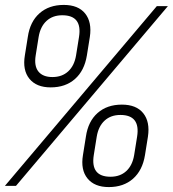

<svg xmlns="http://www.w3.org/2000/svg" viewBox="-37 -755 702 780"><path d="M169 -400Q111 -400 82.5 -435Q54 -470 64 -530L76 -605Q85 -667 123.5 -701Q162 -735 222 -735Q281 -735 309 -700Q337 -665 328 -605L316 -530Q306 -468 267.5 -434Q229 -400 169 -400ZM-17 0 600 -730H645L28 0ZM176 -442Q215 -442 240 -465Q265 -488 272 -530L284 -605Q298 -693 216 -693Q177 -693 152 -670Q127 -647 120 -605L108 -530Q101 -487 119 -464.5Q137 -442 176 -442ZM405 5Q347 5 318.5 -30Q290 -65 300 -125L312 -200Q321 -262 359.5 -296Q398 -330 458 -330Q517 -330 545 -295Q573 -260 564 -200L552 -125Q542 -63 503.5 -29Q465 5 405 5ZM412 -37Q451 -37 476 -60Q501 -83 508 -125L520 -200Q534 -288 452 -288Q413 -288 388 -265Q363 -242 356 -200L344 -125Q330 -37 412 -37Z"/></svg>

Font: JetBrains Mono NL Thin
Style: Italic
Weight: 100
Italic angle: -9°
Monospace: yes
Designer: Philipp Nurullin, Konstantin Bulenkov
Foundry: JetBrains
Version: Version 2.305; ttfautohint (v1.8.4.7-5d5b)